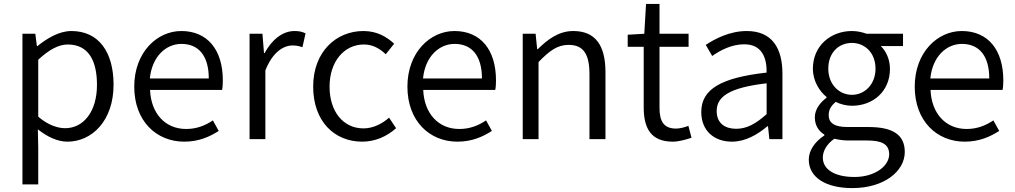

<svg xmlns="http://www.w3.org/2000/svg" viewBox="-20 -713 5204 984"><path d="M95 232H176V45L174 -50C225 -10 276 13 326 13C451 13 562 -94 562 -279C562 -445 487 -554 346 -554C283 -554 222 -517 172 -477H169L161 -540H95ZM314 -56C277 -56 227 -71 176 -115V-407C231 -458 280 -485 327 -485C435 -485 477 -400 477 -278C477 -141 408 -56 314 -56Z M924 13C999 13 1054 -12 1101 -42L1071 -96C1031 -69 987 -52 934 -52C826 -52 754 -132 749 -252H1118C1121 -265 1122 -283 1122 -301C1122 -457 1044 -554 909 -554C785 -554 668 -445 668 -269C668 -92 782 13 924 13ZM748 -311C759 -423 830 -488 910 -488C998 -488 1050 -427 1050 -311Z M1259 0H1340V-352C1377 -446 1433 -480 1479 -480C1500 -480 1512 -477 1530 -471L1546 -542C1528 -551 1512 -554 1489 -554C1428 -554 1373 -509 1336 -441H1333L1325 -540H1259Z M1836 13C1902 13 1962 -13 2010 -56L1974 -110C1940 -80 1894 -55 1843 -55C1739 -55 1669 -141 1669 -269C1669 -398 1744 -485 1845 -485C1890 -485 1925 -465 1957 -435L2000 -489C1962 -524 1913 -554 1842 -554C1705 -554 1585 -450 1585 -269C1585 -91 1694 13 1836 13Z M2324 13C2399 13 2454 -12 2501 -42L2471 -96C2431 -69 2387 -52 2334 -52C2226 -52 2154 -132 2149 -252H2518C2521 -265 2522 -283 2522 -301C2522 -457 2444 -554 2309 -554C2185 -554 2068 -445 2068 -269C2068 -92 2182 13 2324 13ZM2148 -311C2159 -423 2230 -488 2310 -488C2398 -488 2450 -427 2450 -311Z M2659 0H2740V-395C2796 -453 2837 -483 2894 -483C2969 -483 3001 -437 3001 -333V0H3083V-343C3083 -481 3031 -554 2918 -554C2844 -554 2788 -512 2736 -461H2733L2725 -540H2659Z M3428 13C3458 13 3494 3 3524 -7L3508 -68C3490 -61 3465 -54 3445 -54C3380 -54 3360 -94 3360 -160V-473H3509V-540H3360V-693H3291L3282 -540L3197 -535V-473H3279V-163C3279 -57 3315 13 3428 13Z M3731 13C3799 13 3861 -22 3913 -66H3916L3923 0H3990V-335C3990 -465 3938 -554 3807 -554C3720 -554 3644 -514 3597 -483L3630 -426C3671 -455 3729 -486 3794 -486C3887 -486 3910 -414 3909 -341C3677 -315 3574 -257 3574 -139C3574 -41 3642 13 3731 13ZM3753 -53C3698 -53 3653 -79 3653 -144C3653 -218 3718 -264 3909 -286V-128C3854 -79 3808 -53 3753 -53Z M4348 251C4512 251 4617 164 4617 66C4617 -23 4555 -62 4431 -62H4323C4249 -62 4227 -88 4227 -123C4227 -154 4243 -174 4263 -191C4288 -178 4319 -171 4346 -171C4455 -171 4541 -245 4541 -360C4541 -409 4521 -451 4494 -477H4608V-540H4421C4402 -547 4376 -554 4346 -554C4237 -554 4146 -478 4146 -361C4146 -297 4181 -244 4216 -216V-212C4189 -192 4156 -157 4156 -112C4156 -69 4177 -40 4205 -23V-19C4155 14 4125 59 4125 105C4125 198 4215 251 4348 251ZM4346 -227C4281 -227 4225 -280 4225 -361C4225 -444 4279 -493 4346 -493C4412 -493 4467 -443 4467 -361C4467 -280 4411 -227 4346 -227ZM4359 194C4257 194 4197 155 4197 95C4197 62 4215 27 4256 -2C4281 4 4308 7 4325 7H4424C4498 7 4537 25 4537 78C4537 136 4467 194 4359 194Z M4924 13C4999 13 5054 -12 5101 -42L5071 -96C5031 -69 4987 -52 4934 -52C4826 -52 4754 -132 4749 -252H5118C5121 -265 5122 -283 5122 -301C5122 -457 5044 -554 4909 -554C4785 -554 4668 -445 4668 -269C4668 -92 4782 13 4924 13ZM4748 -311C4759 -423 4830 -488 4910 -488C4998 -488 5050 -427 5050 -311Z"/></svg>

Font: Noto Sans CJK JP DemiLight
Style: Regular
Weight: 350
Designer: Ryoko NISHIZUKA (kana & ideographs); Paul D. Hunt (Latin, Greek & Cyrillic); Wenlong ZHANG (bopomofo); Sandoll Communica
Foundry: Adobe Systems Incorporated
Version: Version 1.004;PS 1.004;hotconv 1.0.82;makeotf.lib2.5.63406